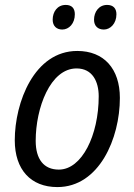

<svg xmlns="http://www.w3.org/2000/svg" viewBox="-20 -751 546 780"><path d="M402 -631C428 -631 453 -655 453 -693C453 -717 440 -731 415 -731C382 -731 362 -703 362 -671C362 -645 378 -631 402 -631ZM233 -631C260 -631 284 -655 284 -693C284 -717 272 -731 247 -731C213 -731 194 -703 194 -671C194 -645 210 -631 233 -631ZM213 9C383 9 467 -189 467 -353C467 -472 402 -544 294 -544C119 -544 40 -335 40 -181C40 -62 105 9 213 9ZM219 -62C158 -62 125 -104 125 -179C125 -312 184 -473 291 -473C356 -473 381 -419 381 -360C381 -202 313 -62 219 -62Z"/></svg>

Font: Noto Sans SemiCondensed
Style: Italic
Weight: 400
Width: 4
Italic angle: -12°
Designer: Monotype Design Team
Foundry: Monotype Imaging Inc.
Version: Version 2.013